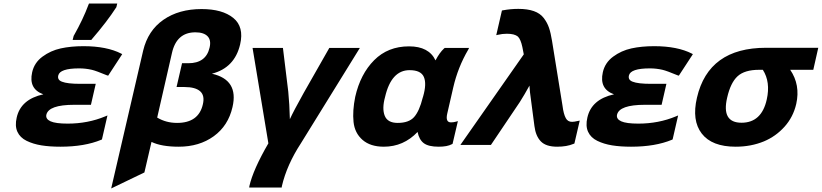

<svg xmlns="http://www.w3.org/2000/svg" viewBox="-20 -816 4627 1081"><path d="M497 -423Q462 -431 426 -431Q317 -431 308 -391Q302 -366 329 -356Q359 -344 432 -344H519L492 -226H398Q254 -226 241 -170Q236 -146 264.5 -133Q293 -120 361 -120Q475 -120 573 -161L585 -166L554 -31L550 -29Q456 10 320 10Q260 10 213.5 2.5Q167 -5 130 -23Q93 -41 78 -74Q63 -107 74 -154Q97 -257 224 -285Q140 -315 161 -409Q173 -463 219 -497Q265 -531 322 -543.5Q379 -556 450 -556Q581 -556 663 -514L668 -511L589 -390L582 -392Q522 -417 497 -423ZM395 -615 396 -616Q448 -708 478 -789L481 -796H640L635 -775L634 -774Q584 -696 497 -595L494 -591H389Z M606 245 786 -531Q813 -644 900 -704.5Q987 -765 1115 -765Q1232 -765 1293.5 -715Q1355 -665 1332 -566Q1301 -434 1173 -401Q1325 -367 1289 -213Q1265 -108 1183.5 -49Q1102 10 986 10Q889 10 833 -17L793 155ZM1040 -460Q1140 -460 1160 -548Q1170 -590 1148.5 -612Q1127 -634 1080 -634Q974 -634 948 -517L865 -154Q915 -124 977 -124Q1098 -124 1122 -228Q1134 -278 1107 -302Q1080 -326 1019 -326H974L1005 -460Z M1383 240 1384 232Q1405 139 1491 -9L1402 -546H1573L1603 -300Q1610 -230 1612 -145Q1633 -191 1690 -293L1834 -546H2006L1674 -9Q1595 112 1567 232L1566 240Z M2286 -421Q2183 -421 2148 -270Q2130 -205 2146 -164.5Q2162 -124 2219 -124Q2282 -124 2311.5 -157Q2341 -190 2360 -266L2362 -272Q2383 -344 2366.5 -382.5Q2350 -421 2286 -421ZM2524 -4Q2498 10 2450 10Q2393 10 2366.5 -9.5Q2340 -29 2331 -73Q2252 10 2141 10Q2065 10 2021 -28.5Q1977 -67 1970.5 -129.5Q1964 -192 1980 -271Q2009 -399 2086.5 -477Q2164 -555 2283 -555Q2395 -555 2432 -476Q2455 -520 2480 -543L2484 -546H2621L2616 -536Q2558 -437 2532 -324L2498 -176Q2487 -127 2519 -127Q2534 -127 2547 -131L2558 -134L2528 -6Z M3214 -8 3209 -6Q3171 10 3117 10Q3054 10 3025 -20Q2996 -50 2989 -106Q2965 -288 2964 -296Q2964 -300 2962.5 -314Q2961 -328 2961 -334Q2933 -283 2907 -242L2744 0H2572L2929 -510L2921 -551Q2912 -594 2896 -610Q2877 -626 2834 -626Q2808 -626 2783 -620L2774 -618L2806 -757L2812 -758Q2855 -766 2898 -766Q2950 -766 2985.5 -753.5Q3021 -741 3041 -715Q3061 -689 3071 -659.5Q3081 -630 3088 -586L3147 -221Q3153 -173 3166 -150Q3177 -130 3201 -130Q3212 -130 3234 -135L3244 -137Z M3710 -423Q3675 -431 3639 -431Q3530 -431 3521 -391Q3515 -366 3542 -356Q3572 -344 3645 -344H3732L3705 -226H3611Q3467 -226 3454 -170Q3449 -146 3477.5 -133Q3506 -120 3574 -120Q3688 -120 3786 -161L3798 -166L3767 -31L3763 -29Q3669 10 3533 10Q3473 10 3426.5 2.5Q3380 -5 3343 -23Q3306 -41 3291 -74Q3276 -107 3287 -154Q3310 -257 3437 -285Q3353 -315 3374 -409Q3386 -463 3432 -497Q3478 -531 3535 -543.5Q3592 -556 3663 -556Q3794 -556 3876 -514L3881 -511L3802 -390L3795 -392Q3735 -417 3710 -423Z M4281 -20Q4208 10 4122 10Q3988 10 3931 -64Q3874 -138 3904 -266Q3969 -547 4293 -547H4587L4559 -423H4429Q4487 -338 4463 -231Q4446 -157 4397 -102.5Q4348 -48 4281 -20ZM4275 -423H4254Q4172 -423 4132.5 -386.5Q4093 -350 4074 -266Q4041 -125 4155 -125Q4268 -125 4297 -256Q4319 -354 4275 -423Z"/></svg>

Font: Passageway
Style: BdIt
Weight: 700
Foundry: Ascender Corporation
Version: Version 1.11